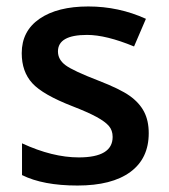

<svg xmlns="http://www.w3.org/2000/svg" viewBox="-20 -570 527 600"><path d="M444.8 -153.8Q444.8 -74.7 387.2 -32.5Q329.6 9.8 222.2 9.8Q114.3 9.8 48.8 -22.9V-122.1Q144 -78.1 226.1 -78.1Q332 -78.1 332 -142.1Q332 -162.6 320.3 -176.3Q308.6 -189.9 281.7 -204.6Q254.9 -219.2 207 -237.8Q113.8 -273.9 80.8 -310.1Q47.9 -346.2 47.9 -403.8Q47.9 -473.1 103.8 -511.5Q159.7 -549.8 255.9 -549.8Q351.1 -549.8 436 -511.2L398.9 -424.8Q311.5 -460.9 252 -460.9Q161.1 -460.9 161.1 -409.2Q161.1 -383.8 184.8 -366.2Q208.5 -348.6 288.1 -317.9Q355 -292 385.3 -270.5Q415.5 -249 430.2 -220.9Q444.8 -192.9 444.8 -153.8Z"/></svg>

Font: Sahel SemiBold FD
Style: SemiBold-FD
Weight: 600
Foundry: Saber Rastikerdar (saber.rastikerdar@gmail.com)
Version: Version 3.3.0